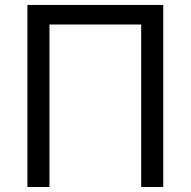

<svg xmlns="http://www.w3.org/2000/svg" viewBox="-20 -747 762 767"><path d="M632.1 0H544V-649.1H177.6V0H89.5V-727.3H632.1Z"/></svg>

Font: Interop
Style: Regular
Weight: 400
Designer: Rasmus Andersson, Google, Jang Haemin
Foundry: jhaemin
Version: Version 1.008